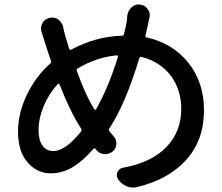

<svg xmlns="http://www.w3.org/2000/svg" viewBox="-20 -801 990 858"><path d="M396.5 -321.3 401.4 -312.5Q403.3 -310.5 405.8 -310.5Q408.2 -310.5 409.2 -312.5Q465.8 -412.1 506.8 -546.9Q507.8 -549.8 506.3 -551.8Q504.9 -553.7 502 -553.7Q410.2 -544.9 327.1 -495.1Q320.3 -491.2 323.2 -484.4Q361.3 -377.9 396.5 -321.3ZM341.8 -212.9Q346.7 -218.8 342.8 -225.6L335 -238.3Q293 -303.7 246.1 -423.8Q245.1 -426.8 242.7 -427.2Q240.2 -427.7 238.3 -425.8Q198.2 -381.8 175.3 -326.7Q152.3 -271.5 152.3 -219.7Q152.3 -175.8 169.4 -150.9Q186.5 -126 217.8 -126Q272.5 -126 341.8 -212.9ZM548.8 -731.4Q551.8 -753.9 568.4 -768.6Q582 -781.2 600.6 -781.2Q603.5 -781.2 606.4 -780.3Q627.9 -778.3 639.6 -760.7Q649.4 -748 649.4 -733.4Q649.4 -727.5 647.5 -721.7Q640.6 -690.4 640.6 -688.5Q631.8 -651.4 629.9 -641.6Q627.9 -634.8 634.8 -633.8Q751 -608.4 821.3 -521Q891.6 -433.6 891.6 -308.6Q891.6 -173.8 811 -85.4Q730.5 2.9 590.8 35.2Q582 37.1 574.2 37.1Q558.6 37.1 543.9 30.3Q521.5 20.5 507.8 0Q502 -8.8 502 -17.6Q502 -25.4 504.9 -32.2Q512.7 -48.8 531.2 -51.8Q658.2 -75.2 724.1 -144.5Q790 -213.9 790 -313.5Q790 -401.4 742.2 -463.9Q694.3 -526.4 611.3 -546.9Q604.5 -547.9 602.5 -541Q541 -336.9 468.8 -227.5Q464.8 -220.7 468.8 -214.8Q477.5 -204.1 487.3 -192.4Q500 -178.7 500 -160.2Q500 -137.7 483.4 -124Q468.8 -112.3 450.2 -112.3Q447.3 -112.3 445.3 -112.3Q423.8 -114.3 410.2 -130.9Q408.2 -132.8 407.2 -135.7Q402.3 -140.6 397.5 -135.7Q349.6 -81.1 304.2 -53.7Q258.8 -26.4 207 -26.4Q145.5 -26.4 103 -75.7Q60.5 -125 60.5 -212.9Q60.5 -294.9 100.1 -377.4Q139.6 -460 205.1 -517.6Q210 -522.5 208 -528.3Q200.2 -549.8 181.6 -608.4Q173.8 -632.8 167 -654.3Q163.1 -663.1 163.1 -672.9Q163.1 -683.6 168 -694.3Q176.8 -713.9 197.3 -719.7Q205.1 -722.7 212.9 -722.7Q225.6 -722.7 237.3 -715.8Q255.9 -704.1 261.7 -682.6Q263.7 -670.9 270.5 -644.5Q281.2 -607.4 289.1 -583Q291 -576.2 297.9 -579.1Q406.2 -637.7 525.4 -641.6Q532.2 -641.6 534.2 -649.4Q543 -685.5 545.9 -702.1Q547.9 -714.8 548.8 -731.4Z"/></svg>

Font: Gen Jyuu Gothic P Medium
Style: Regular
Weight: 500
Designer: [Source Han Sans]
Ryoko NISHIZUKA  (kana & ideographs); Paul D. Hunt (Latin, Greek & Cyrillic); Wenlong ZHANG  (bopomofo
Version: Version 1.002.20150607